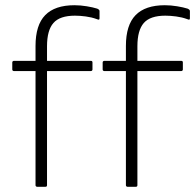

<svg xmlns="http://www.w3.org/2000/svg" viewBox="-20 -715 747 735"><path d="M122 0Q120 0 118 -1.5Q116 -3 116 -6V-443H33Q31 -443 29 -444.5Q27 -446 27 -449V-476Q27 -479 29 -480.5Q31 -482 33 -482H116V-539Q116 -619 153 -657Q190 -695 265 -695Q288 -695 312 -691Q336 -687 352 -682Q361 -678 361 -673V-645Q361 -641 359 -640Q357 -639 350 -642Q331 -649 308.5 -652Q286 -655 267 -655Q209 -655 184.5 -627Q160 -599 160 -538V-482H328Q334 -482 334 -476V-449Q334 -447 332.5 -445Q331 -443 328 -443H160V-6Q160 -3 158.5 -1.5Q157 0 154 0ZM468 0Q466 0 464 -1.5Q462 -3 462 -6V-443H379Q377 -443 375 -444.5Q373 -446 373 -449V-476Q373 -479 375 -480.5Q377 -482 379 -482H462V-539Q462 -619 499 -657Q536 -695 611 -695Q634 -695 658 -691Q682 -687 698 -682Q707 -678 707 -673V-645Q707 -641 705 -640Q703 -639 696 -642Q677 -649 654.5 -652Q632 -655 613 -655Q555 -655 530.5 -627Q506 -599 506 -538V-482H674Q680 -482 680 -476V-449Q680 -447 678.5 -445Q677 -443 674 -443H506V-6Q506 -3 504.5 -1.5Q503 0 500 0Z"/></svg>

Font: Sofia Sans ExtraLight
Style: Regular
Weight: 250
Version: Version 4.100-B